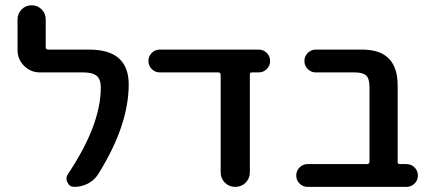

<svg xmlns="http://www.w3.org/2000/svg" viewBox="-20 -734 1656 732"><path d="M320.3 -544.9Q470.7 -544.9 470.7 -412.1Q470.7 -255.9 354.5 -70.3Q339.8 -46.9 315.4 -34.2Q291 -21.5 263.7 -21.5Q245.1 -21.5 237.3 -38.1Q233.4 -44.9 233.4 -52.7Q233.4 -61.5 238.3 -69.3Q364.3 -256.8 364.3 -400.4Q364.3 -431.6 348.6 -444.8Q333 -458 295.9 -458H131.8Q96.7 -458 71.8 -482.9Q46.9 -507.8 46.9 -543V-660.2Q46.9 -682.6 62.5 -698.2Q78.1 -713.9 100.6 -713.9Q123 -713.9 138.7 -698.2Q154.3 -682.6 154.3 -660.2V-554.7Q154.3 -544.9 164.1 -544.9Z M932.6 -77.1Q932.6 -53.7 916.5 -37.6Q900.4 -21.5 877 -21.5Q853.5 -21.5 837.4 -37.6Q821.3 -53.7 821.3 -77.1V-448.2Q821.3 -458 811.5 -458H588.9Q571.3 -458 558.6 -470.7Q545.9 -483.4 545.9 -501.5Q545.9 -519.5 558.6 -532.2Q571.3 -544.9 588.9 -544.9H965.8Q984.4 -544.9 997.1 -532.2Q1009.8 -519.5 1009.8 -501.5Q1009.8 -483.4 997.1 -470.7Q984.4 -458 965.8 -458H940.4Q932.6 -458 932.6 -450.2Z M1388.7 -400.4Q1388.7 -434.6 1376 -446.3Q1363.3 -458 1330.1 -458H1183.6Q1166 -458 1153.3 -470.7Q1140.6 -483.4 1140.6 -501.5Q1140.6 -519.5 1153.3 -532.2Q1166 -544.9 1183.6 -544.9H1361.3Q1495.1 -544.9 1496.1 -410.2V-116.2Q1496.1 -108.4 1503.9 -108.4H1529.3Q1547.9 -108.4 1560.5 -95.7Q1573.2 -83 1573.2 -64.9Q1573.2 -46.9 1560.5 -34.2Q1547.9 -21.5 1529.3 -21.5H1152.3Q1134.8 -21.5 1122.1 -34.2Q1109.4 -46.9 1109.4 -64.9Q1109.4 -83 1122.1 -95.7Q1134.8 -108.4 1152.3 -108.4H1378.9Q1388.7 -108.4 1388.7 -118.2Z"/></svg>

Font: Gen Jyuu GothicX Medium
Style: Regular
Weight: 500
Designer: Ryoko NISHIZUKA (kana &amp; ideographs); Paul D. Hunt (Latin, Greek &amp; Cyrillic); Wenlong ZHANG (bopomofo); Sandoll C
Version: Version 1.058.20140828